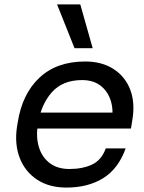

<svg xmlns="http://www.w3.org/2000/svg" viewBox="-20 -830 652 868"><path d="M280 18Q202 18 147.5 -18Q93 -54 69 -116.5Q45 -179 57 -258L60 -276Q80 -405 158 -478.5Q236 -552 365 -552Q440 -552 492.5 -518.5Q545 -485 568 -426.5Q591 -368 579 -292L572 -249H98L109 -321H513L485 -282Q494 -335 480 -377Q466 -419 433.5 -443.5Q401 -468 351 -468Q263 -468 214 -412.5Q165 -357 151 -267Q142 -210 156 -164.5Q170 -119 205 -92.5Q240 -66 294 -66Q353 -66 396 -86Q439 -106 458 -159H548Q515 -67 446.5 -24.5Q378 18 280 18ZM399 -612H317L238 -810H343Z"/></svg>

Font: Sora Variable Italic
Style: Regular
Weight: 400
Designer: Jonathan Barnbrook, Julián Moncada
Foundry: Barnbrook Fonts
Version: Version 2.000